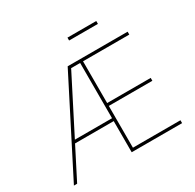

<svg xmlns="http://www.w3.org/2000/svg" viewBox="-188 -1105 1334 1312"><g transform="rotate(-30 479.5 -449.0)"><path d="M32.7 0 403.4 -727.3H876.4V-704.5H511.4V-375H855.1V-352.3H511.4V-22.7H886.4V0H488.6V-245.7H183.6L58.2 0ZM195.3 -268.5H488.6V-704.5H417.6ZM727.3 -897.7V-875H500V-897.7Z"/></g></svg>

Font: Inter UI Thin
Style: Regular
Weight: 100
Designer: Rasmus Andersson
Foundry: rsms
Version: 3.2;8d6f07862